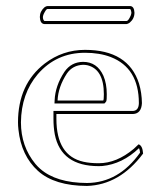

<svg xmlns="http://www.w3.org/2000/svg" viewBox="-20 -610 540 640"><path d="M441.9 -128.9Q455.1 -125 457 -98.1Q378.9 6.3 270 9.8Q162.1 9.3 106.9 -40Q50.8 -90.8 41.5 -177.7Q40 -190.4 40 -202.1Q40 -329.6 129.4 -398.4Q189 -443.8 263.2 -443.8Q407.7 -443.8 443.4 -331.5Q452.6 -300.8 453.1 -266.1Q451.2 -231.4 423.8 -230H168V-213.9Q168 -90.8 258.3 -70.8Q279.8 -65.9 309.1 -65.9Q368.7 -65.9 425.8 -113.8Q434.6 -121.6 441.9 -128.9ZM171.9 -274.9H324.2Q326.2 -277.8 326.2 -295.9Q326.2 -379.4 271 -392.6Q263.7 -394 256.8 -394Q222.2 -392.6 203.1 -365.2Q173.8 -320.3 171.9 -274.9ZM401.9 -529.8H127.9Q113.8 -530.8 112.8 -553.2Q112.8 -571.8 127.9 -585.4Q133.8 -589.8 138.2 -589.8H414.1Q427.2 -588.9 428.2 -567.9Q428.2 -547.9 412.6 -534.7Q406.7 -530.3 401.9 -529.8ZM443.4 -116.2Q387.7 -63 320.8 -56.6Q314 -56.2 309.1 -56.2Q183.6 -56.2 162.6 -162.1Q158.2 -186 158.2 -213.9V-240.2H423.8Q442.4 -241.7 442.9 -266.1Q442.9 -383.3 349.1 -419.9Q312 -434.1 263.2 -434.1Q168 -434.1 106 -362.8Q50.8 -297.9 49.8 -202.1Q49.8 -122.1 98.1 -63.5Q106 -54.2 113.8 -47.4Q167 -0.5 270 0Q376 -1 446.8 -101.1Q446.3 -109.9 443.4 -116.2ZM161.6 -265.1 162.1 -275.4Q164.1 -324.2 194.8 -370.6Q217.3 -403.3 256.8 -403.8Q303.7 -403.8 324.7 -357.4Q335.9 -331.5 335.9 -295.9Q335.9 -275.9 334.5 -272.9Q332.5 -269.5 331.1 -268.1L328.1 -265.1ZM401.9 -540Q407.7 -540 415.5 -557.6Q418 -564 418 -567.9Q417.5 -575.2 414.1 -580.1H138.2Q133.8 -580.1 125.5 -563Q123 -556.6 123 -553.2Q123 -549.3 124 -546.1Q125 -543 126.5 -541.5L127.9 -540Z"/></svg>

Font: Linux Biolinum Outline O
Style: Bold
Weight: 700
Designer: Philipp H. Poll
Foundry: Philipp H. Poll
Version: Version 0.9.2